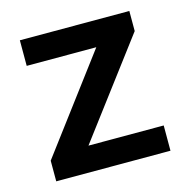

<svg xmlns="http://www.w3.org/2000/svg" viewBox="-78 -551 613 627"><g transform="rotate(-15 228.0 -238.0)"><path d="M423.8 -85.4V0H37.6V-69.8L277.3 -389.2H42V-475.6H412.1V-407.7L169.4 -85.4Z"/></g></svg>

Font: Yantramanav Medium
Style: Regular
Weight: 500
Version: Version 1.001;PS 1.0;hotconv 1.0.72;makeotf.lib2.5.5900; ttf